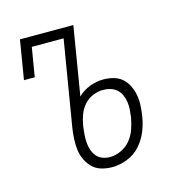

<svg xmlns="http://www.w3.org/2000/svg" viewBox="-84 -600 669 688"><g transform="rotate(-15 250.0 -256.0)"><path d="M251 8Q230 8 211 2.5Q192 -3 178.5 -16Q165 -29 156.5 -46.5Q148 -64 145.5 -83.5Q143 -103 144 -123.5Q145 -144 148 -164L201 -483H83L65 -375H25L49 -520H247L205 -266Q224 -285 249.5 -294.5Q275 -304 300 -304Q319 -304 337.5 -299Q356 -294 369.5 -282Q383 -270 391 -253.5Q399 -237 402.5 -218.5Q406 -200 405 -180.5Q404 -161 401 -141Q397 -114 386 -86.5Q375 -59 355 -36.5Q335 -14 306.5 -3Q278 8 251 8ZM252 -29Q273 -29 294 -39Q315 -49 329 -66.5Q343 -84 350 -104.5Q357 -125 361 -146Q363 -161 364 -175Q365 -189 363 -203Q361 -217 355.5 -229.5Q350 -242 340 -251Q330 -260 316.5 -264Q303 -268 289 -268Q270 -268 251 -260Q232 -252 218.5 -236.5Q205 -221 198 -202Q191 -183 188 -164L187 -158Q185 -144 184 -129.5Q183 -115 184 -100.5Q185 -86 189.5 -73Q194 -60 202.5 -49.5Q211 -39 224.5 -34Q238 -29 252 -29Z"/></g></svg>

Font: Iosevka Curly Slab Extralight
Style: Italic
Weight: 200
Italic angle: -9°
Monospace: yes
Designer: Belleve Invis
Foundry: Belleve Invis
Version: Version 22.1.2; ttfautohint (v1.8.4)